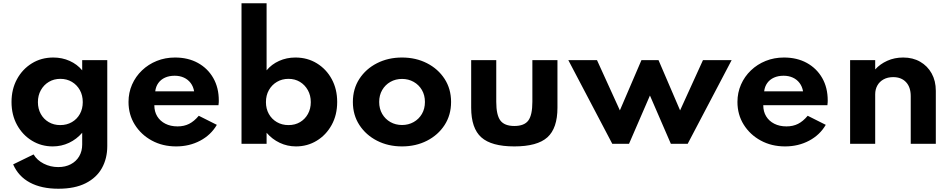

<svg xmlns="http://www.w3.org/2000/svg" viewBox="-20 -880 5827 1175"><path d="M337 275Q233.5 275 163 237.2Q92.5 199.5 60.5 126L185.5 65Q206.5 100.5 247.5 121.5Q288.5 142.5 336.5 142.5Q380 142.5 413 125.2Q446 108 464.5 76.8Q483 45.5 483 4.5V-67.5Q449 -28 402.5 -6Q356 16 302.5 16Q233 16 175.8 -18.8Q118.5 -53.5 84.5 -115Q50.5 -176.5 50.5 -256Q50.5 -334 83.8 -395.2Q117 -456.5 174.8 -492.2Q232.5 -528 306.5 -528Q360.5 -528 406.5 -507.2Q452.5 -486.5 483 -449.5V-512H636.5V14Q636.5 89.5 603.8 148.5Q571 207.5 504.5 241.2Q438 275 337 275ZM348.5 -114.5Q389 -114.5 420.2 -132.8Q451.5 -151 469 -182.8Q486.5 -214.5 486.5 -255Q486.5 -296.5 468.8 -328.5Q451 -360.5 420 -379Q389 -397.5 349.5 -397.5Q310 -397.5 279 -379Q248 -360.5 230 -328.2Q212 -296 212 -255Q212 -214.5 229.5 -182.8Q247 -151 278 -132.8Q309 -114.5 348.5 -114.5Z M1058 16Q975 16 909.2 -19.8Q843.5 -55.5 805 -117Q766.5 -178.5 766.5 -256Q766.5 -313 788.2 -362.5Q810 -412 849 -449.2Q888 -486.5 939.5 -507.2Q991 -528 1051 -528Q1131 -528 1191.2 -494.8Q1251.5 -461.5 1285.2 -402.5Q1319 -343.5 1319 -265Q1319 -258.5 1318.8 -253.8Q1318.5 -249 1317 -236H924.5Q924.5 -197 942.2 -168Q960 -139 992 -122.8Q1024 -106.5 1066.5 -106.5Q1106.5 -106.5 1137.2 -122Q1168 -137.5 1196.5 -171.5L1307 -116Q1271 -54 1205 -19Q1139 16 1058 16ZM930 -321H1168Q1163 -350.5 1146.8 -372Q1130.5 -393.5 1105.5 -405Q1080.5 -416.5 1049 -416.5Q1015.5 -416.5 990 -405Q964.5 -393.5 949 -372Q933.5 -350.5 930 -321Z M1791.5 16Q1738.5 16 1692 -6Q1645.5 -28 1611.5 -67.5V0H1458V-860H1611.5V-449.5Q1642 -486.5 1688 -507.2Q1734 -528 1787.5 -528Q1861.5 -528 1919.5 -492.2Q1977.5 -456.5 2010.5 -395.2Q2043.5 -334 2043.5 -256Q2043.5 -176.5 2009.5 -115Q1975.5 -53.5 1918.2 -18.8Q1861 16 1791.5 16ZM1745.5 -114.5Q1786 -114.5 1816.5 -132.8Q1847 -151 1864.5 -182.8Q1882 -214.5 1882 -255Q1882 -296 1864 -328.2Q1846 -360.5 1815.5 -379Q1785 -397.5 1745.5 -397.5Q1706 -397.5 1674.8 -379Q1643.5 -360.5 1625.5 -328.5Q1607.5 -296.5 1607.5 -255Q1607.5 -214.5 1625.2 -182.8Q1643 -151 1674.2 -132.8Q1705.5 -114.5 1745.5 -114.5Z M2440 16Q2355.5 16 2287.5 -18.8Q2219.5 -53.5 2179.5 -114.8Q2139.5 -176 2139.5 -256Q2139.5 -336 2179.2 -397.2Q2219 -458.5 2287.2 -493.2Q2355.5 -528 2440 -528Q2525 -528 2593 -493.2Q2661 -458.5 2700.8 -397.2Q2740.5 -336 2740.5 -256Q2740.5 -176 2700.8 -114.8Q2661 -53.5 2593 -18.8Q2525 16 2440 16ZM2440.5 -115Q2479.5 -115 2511.5 -133Q2543.5 -151 2562 -182.8Q2580.5 -214.5 2580.5 -256Q2580.5 -297.5 2562 -329.2Q2543.5 -361 2511.5 -379Q2479.5 -397 2440.5 -397Q2401 -397 2369.2 -379Q2337.5 -361 2319 -329.2Q2300.5 -297.5 2300.5 -256Q2300.5 -214.5 2319 -182.8Q2337.5 -151 2369.2 -133Q2401 -115 2440.5 -115Z M3127.5 16Q2987.5 16 2925.5 -39.5Q2863.5 -95 2863.5 -221V-512H3017V-257Q3017 -176 3042.2 -142.5Q3067.5 -109 3127.5 -109Q3188.5 -109 3213.2 -142.5Q3238 -176 3238 -257V-512H3391.5V-221Q3391.5 -95 3329.8 -39.5Q3268 16 3127.5 16Z M3727 0 3458 -512H3633.5L3773.5 -204.5L3905.5 -512H4010L4142 -204.5L4282 -512H4457.5L4188.5 0H4085.5L3957.5 -295.5L3829.5 0Z M4784.5 16Q4701.5 16 4635.8 -19.8Q4570 -55.5 4531.5 -117Q4493 -178.5 4493 -256Q4493 -313 4514.8 -362.5Q4536.5 -412 4575.5 -449.2Q4614.5 -486.5 4666 -507.2Q4717.5 -528 4777.5 -528Q4857.5 -528 4917.8 -494.8Q4978 -461.5 5011.8 -402.5Q5045.5 -343.5 5045.5 -265Q5045.5 -258.5 5045.2 -253.8Q5045 -249 5043.5 -236H4651Q4651 -197 4668.8 -168Q4686.5 -139 4718.5 -122.8Q4750.5 -106.5 4793 -106.5Q4833 -106.5 4863.8 -122Q4894.5 -137.5 4923 -171.5L5033.5 -116Q4997.5 -54 4931.5 -19Q4865.5 16 4784.5 16ZM4656.5 -321H4894.5Q4889.5 -350.5 4873.2 -372Q4857 -393.5 4832 -405Q4807 -416.5 4775.5 -416.5Q4742 -416.5 4716.5 -405Q4691 -393.5 4675.5 -372Q4660 -350.5 4656.5 -321Z M5182.5 0V-512H5336V-455Q5365.5 -488 5409.8 -508Q5454 -528 5507.5 -528Q5566.5 -528 5611.2 -502.2Q5656 -476.5 5681.5 -430.8Q5707 -385 5707 -324V0H5553.5V-291.5Q5553.5 -346.5 5524.8 -377.2Q5496 -408 5446 -408Q5412 -408 5387.2 -394.2Q5362.5 -380.5 5349.2 -356.8Q5336 -333 5336 -303V0Z"/></svg>

Font: Spartan Thin
Style: Bold
Weight: 700
Version: Version 1.004